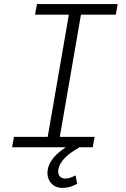

<svg xmlns="http://www.w3.org/2000/svg" viewBox="-20 -731 627 953"><path d="M163.6 -710.9H564L554.7 -658.2H381.8L276.9 -51.8H449.7L440.4 0H370.6L372.6 1Q356.9 10.3 339.4 22Q321.8 33.7 306.6 48.1Q291.5 62.5 281 79.6Q270.5 96.7 269 117.2Q268.1 134.3 276.6 144.3Q285.2 154.3 302.2 155.3Q316.4 155.8 329.6 150.9Q342.8 146 355 139.6L362.8 181.2Q346.2 190.9 328.1 196.3Q310.1 201.7 290.5 201.7Q272.9 201.7 258.8 195.8Q244.6 189.9 234.9 179.4Q225.1 168.9 220 154.5Q214.8 140.1 215.8 123Q216.8 103 224.9 85.2Q232.9 67.4 245.6 52Q258.3 36.6 274.2 23.7Q290 10.7 306.6 0H40L49.3 -51.8H216.8L321.8 -658.2H153.8Z"/></svg>

Font: Roboto Mono Light
Style: Italic
Weight: 300
Designer: Google
Version: Version 2.000985; 2015; ttfautohint (v1.3)